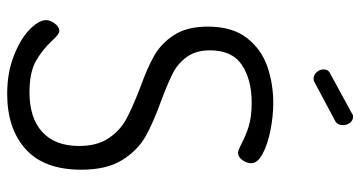

<svg xmlns="http://www.w3.org/2000/svg" viewBox="-254 -741 1002 534"><g transform="rotate(90 247.0 -474.0)"><path d="M199 -845Q189 -845 181 -853.5Q173 -862 173 -873Q173 -886 184 -891L296 -952Q299 -955 304 -955Q315 -955 321.5 -946.5Q328 -938 328 -927Q328 -911 316 -905L209 -848Q205 -845 199 -845ZM386 -193Q386 -243 364.5 -275Q343 -307 311.5 -324Q280 -341 226 -362Q170 -382 135.5 -401.5Q101 -421 77.5 -457Q54 -493 54 -551Q54 -619 85.5 -659.5Q117 -700 165 -716.5Q213 -733 266 -733Q304 -733 343.5 -725Q383 -717 408.5 -703Q434 -689 434 -672Q434 -660 425.5 -647.5Q417 -635 405 -635Q401 -635 395 -637.5Q389 -640 381 -644Q357 -657 330.5 -665Q304 -673 265 -673Q202 -673 161 -646Q120 -619 120 -557Q120 -518 138.5 -492.5Q157 -467 185 -453Q213 -439 261 -421Q322 -399 360 -377.5Q398 -356 425 -313Q452 -270 452 -199Q452 -96 395 -44.5Q338 7 241 7Q182 7 135 -11.5Q88 -30 62 -55.5Q36 -81 36 -101Q36 -113 45.5 -125.5Q55 -138 66 -138Q71 -138 78 -132.5Q85 -127 92 -119Q118 -91 149.5 -73Q181 -55 237 -55Q308 -55 347 -90.5Q386 -126 386 -193Z"/></g></svg>

Font: Dosis
Style: Regular
Weight: 400
Designer: Edgar Tolentino, Pablo Impallari, Igino Marini
Foundry: Edgar Tolentino, Pablo Impallari, Igino Marini
Version: Version 1.007;Glyphs 3.1.1 (3134)